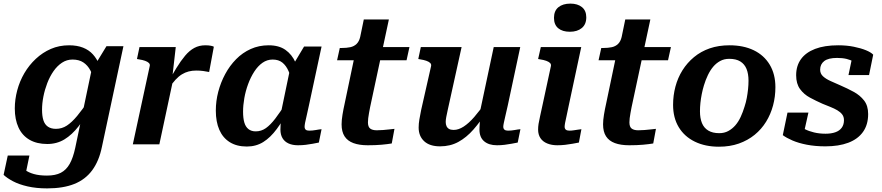

<svg xmlns="http://www.w3.org/2000/svg" viewBox="-44 -800 4886 1064"><path d="M373 19 466 -424 474 -426 546 -544H640L521 13Q505 92 467 143.5Q429 195 367.5 219.5Q306 244 217 244Q157 244 109 233Q61 222 28 204.5Q-5 187 -24 169L-1 62H119L93 188Q80 186 72 176.5Q64 167 60.5 154Q57 141 57.5 129.5Q58 118 63 111Q75 127 94.5 141.5Q114 156 144 164.5Q174 173 216 173Q263 173 293 157.5Q323 142 342 108.5Q361 75 373 19ZM525 -373 480 -343Q472 -381 457 -409.5Q442 -438 418 -454Q394 -470 358 -470Q326 -470 299.5 -452.5Q273 -435 252.5 -405.5Q232 -376 218 -339.5Q204 -303 196.5 -265Q189 -227 189 -192Q189 -157 196.5 -133.5Q204 -110 221.5 -98Q239 -86 266 -86Q299 -86 326.5 -104Q354 -122 383.5 -157.5Q413 -193 448 -245L465 -211Q428 -147 391.5 -100Q355 -53 313 -27.5Q271 -2 218 -2Q160 -2 119.5 -25.5Q79 -49 58.5 -93.5Q38 -138 38 -199Q38 -249 51.5 -299.5Q65 -350 91 -394.5Q117 -439 154.5 -474Q192 -509 238 -529Q284 -549 339 -549Q383 -549 416 -536Q449 -523 471 -498.5Q493 -474 506 -442Q519 -410 525 -373Z M692 0H839L918 -370L911 -373L930 -539H729L715 -473L726 -471Q746 -468 760 -463Q774 -458 781 -451Q788 -444 786 -435ZM1141 -541Q1137 -544 1124.5 -546.5Q1112 -549 1094 -549Q1060 -549 1033 -534.5Q1006 -520 982 -491.5Q958 -463 933.5 -423Q909 -383 881 -331L892 -311Q911 -339 928.5 -358Q946 -377 964 -388Q982 -399 1001.5 -404Q1021 -409 1043 -409Q1065 -409 1082.5 -406.5Q1100 -404 1115 -401Z M1619 -352 1575 -335Q1568 -376 1555 -406Q1542 -436 1521 -453Q1500 -470 1467 -470Q1436 -470 1410.5 -452Q1385 -434 1365 -403Q1345 -372 1331 -334Q1317 -296 1310 -256.5Q1303 -217 1303 -181Q1303 -145 1310 -121Q1317 -97 1333 -84.5Q1349 -72 1373 -72Q1404 -72 1429.5 -90Q1455 -108 1482 -143.5Q1509 -179 1542 -231L1560 -198Q1525 -133 1490 -85.5Q1455 -38 1415 -13Q1375 12 1324 12Q1268 12 1229.5 -12Q1191 -36 1171.5 -80.5Q1152 -125 1152 -187Q1152 -240 1165.5 -291.5Q1179 -343 1204 -389.5Q1229 -436 1264.5 -472Q1300 -508 1345.5 -528.5Q1391 -549 1445 -549Q1502 -549 1538 -523.5Q1574 -498 1593.5 -454Q1613 -410 1619 -352ZM1738 -542 1668 -216Q1661 -181 1655 -157Q1649 -133 1646.5 -119Q1644 -105 1644 -98Q1644 -87 1650 -81.5Q1656 -76 1669 -76Q1688 -76 1706.5 -79.5Q1725 -83 1738 -84L1723 -10Q1708 -7 1689.5 -3.5Q1671 0 1650.5 2.5Q1630 5 1607 5Q1577 5 1555 -5Q1533 -15 1521.5 -34.5Q1510 -54 1510 -82Q1510 -91 1511 -109Q1512 -127 1515 -151L1506 -142L1563 -416L1571 -425L1641 -542Z M1994 5Q1947 5 1914.5 -7Q1882 -19 1865.5 -44.5Q1849 -70 1849 -111Q1849 -134 1854 -164.5Q1859 -195 1866 -226L1928 -522L1994 -539H2225L2209 -466H1824L1839 -534H1848Q1877 -534 1897.5 -538.5Q1918 -543 1932 -556.5Q1946 -570 1952 -595L1972 -692H2111L2007 -206Q2004 -190 2001 -174Q1998 -158 1996.5 -145Q1995 -132 1995 -122Q1995 -97 2007.5 -87.5Q2020 -78 2044 -78Q2060 -78 2079 -79.5Q2098 -81 2115 -83Q2132 -85 2142 -86L2127 -5Q2104 -1 2070.5 2Q2037 5 1994 5Z M2437 -190Q2432 -167 2429 -151.5Q2426 -136 2426 -124Q2426 -111 2430.5 -101Q2435 -91 2444.5 -85.5Q2454 -80 2470 -80Q2497 -80 2525.5 -98.5Q2554 -117 2584 -151.5Q2614 -186 2647 -234L2656 -186Q2619 -127 2580 -82.5Q2541 -38 2496 -13.5Q2451 11 2395 11Q2337 11 2306.5 -17.5Q2276 -46 2276 -93Q2276 -114 2280 -138Q2284 -162 2290 -191L2345 -434Q2347 -444 2340 -451Q2333 -458 2319 -463Q2305 -468 2285 -471L2274 -473L2288 -539H2514ZM2770 -216Q2762 -181 2756.5 -157Q2751 -133 2748 -119Q2745 -105 2745 -98Q2745 -87 2751.5 -81.5Q2758 -76 2771 -76Q2790 -76 2808.5 -79.5Q2827 -83 2840 -84L2825 -10Q2810 -7 2791 -3.5Q2772 0 2752 2.5Q2732 5 2710 5Q2665 5 2639 -17Q2613 -39 2613 -82Q2613 -88 2613.5 -98.5Q2614 -109 2615 -122.5Q2616 -136 2618 -152L2608 -144L2692 -539H2839Z M2938 -82Q2938 -97 2940.5 -113.5Q2943 -130 2949 -156Q2955 -182 2964 -225L3009 -434Q3011 -444 3004 -451Q2997 -458 2983 -463Q2969 -468 2949 -471L2938 -473L2953 -539H3177L3108 -216Q3101 -180 3095.5 -156.5Q3090 -133 3087.5 -119Q3085 -105 3085 -98Q3085 -87 3091.5 -81.5Q3098 -76 3111 -76Q3124 -76 3136 -78Q3148 -80 3159 -81.5Q3170 -83 3178 -84L3164 -10Q3148 -7 3129 -3.5Q3110 0 3088.5 2.5Q3067 5 3044 5Q3013 5 2988.5 -5Q2964 -15 2951 -34.5Q2938 -54 2938 -82ZM3026 -701Q3026 -740 3050.5 -760Q3075 -780 3117 -780Q3157 -780 3181 -760.5Q3205 -741 3205 -704Q3205 -665 3180 -644.5Q3155 -624 3114 -624Q3073 -624 3049.5 -643.5Q3026 -663 3026 -701Z M3443 5Q3396 5 3363.5 -7Q3331 -19 3314.5 -44.5Q3298 -70 3298 -111Q3298 -134 3303 -164.5Q3308 -195 3315 -226L3377 -522L3443 -539H3674L3658 -466H3273L3288 -534H3297Q3326 -534 3346.5 -538.5Q3367 -543 3381 -556.5Q3395 -570 3401 -595L3421 -692H3560L3456 -206Q3453 -190 3450 -174Q3447 -158 3445.5 -145Q3444 -132 3444 -122Q3444 -97 3456.5 -87.5Q3469 -78 3493 -78Q3509 -78 3528 -79.5Q3547 -81 3564 -83Q3581 -85 3591 -86L3576 -5Q3553 -1 3519.5 2Q3486 5 3443 5Z M4082 -209Q4090 -233 4094.5 -257.5Q4099 -282 4101.5 -306Q4104 -330 4104 -353Q4104 -391 4093 -418Q4082 -445 4058.5 -459.5Q4035 -474 3997 -474Q3969 -474 3947 -462Q3925 -450 3908.5 -430.5Q3892 -411 3879 -384Q3866 -357 3857 -327Q3850 -304 3845 -279Q3840 -254 3837.5 -230Q3835 -206 3835 -183Q3835 -145 3846 -118Q3857 -91 3881 -76.5Q3905 -62 3942 -62Q3970 -62 3992 -74Q4014 -86 4031 -105.5Q4048 -125 4060.5 -152Q4073 -179 4082 -209ZM3686 -219Q3686 -271 3699 -320Q3712 -369 3738 -410.5Q3764 -452 3802 -483.5Q3840 -515 3889 -532Q3938 -549 3999 -549Q4076 -549 4133 -521.5Q4190 -494 4221.5 -441.5Q4253 -389 4253 -317Q4253 -264 4240 -215.5Q4227 -167 4201.5 -125.5Q4176 -84 4138 -53Q4100 -22 4050.5 -4.5Q4001 13 3940 13Q3864 13 3806.5 -15Q3749 -43 3717.5 -95Q3686 -147 3686 -219Z M4530 11Q4474 11 4427.5 2Q4381 -7 4347.5 -21.5Q4314 -36 4294 -51L4320 -176H4436L4406 -42Q4388 -50 4380.5 -61Q4373 -72 4374 -85Q4375 -98 4382 -109Q4394 -96 4416 -84.5Q4438 -73 4467.5 -66Q4497 -59 4531 -59Q4562 -59 4585 -67Q4608 -75 4620.5 -92Q4633 -109 4633 -134Q4633 -153 4623 -166Q4613 -179 4596 -189Q4579 -199 4557.5 -207.5Q4536 -216 4514 -225Q4478 -241 4444.5 -259Q4411 -277 4389.5 -306.5Q4368 -336 4368 -383Q4368 -435 4394.5 -472Q4421 -509 4473 -529Q4525 -549 4601 -549Q4648 -549 4687.5 -541Q4727 -533 4755 -521.5Q4783 -510 4795 -497L4772 -384H4658L4680 -489Q4692 -489 4701.5 -480.5Q4711 -472 4715 -459.5Q4719 -447 4714 -435Q4703 -448 4686.5 -458Q4670 -468 4647.5 -473.5Q4625 -479 4595 -479Q4546 -479 4523.5 -461.5Q4501 -444 4501 -414Q4501 -392 4516.5 -377.5Q4532 -363 4558.5 -351Q4585 -339 4615 -326Q4652 -310 4687 -291Q4722 -272 4744.5 -243Q4767 -214 4767 -168Q4767 -109 4738.5 -69Q4710 -29 4657 -9Q4604 11 4530 11Z"/></svg>

Font: Roboto Serif SemiBold
Style: Italic
Weight: 600
Italic angle: -10°
Version: Version 1.007